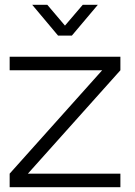

<svg xmlns="http://www.w3.org/2000/svg" viewBox="-20 -775 558 795"><path d="M113.5 -755H176L249 -669L322.5 -755H385L277.5 -627.5H220.5ZM20 0V-56L403 -484H20V-540H478.5V-484L95.5 -56H478.5V0Z"/></svg>

Font: Vela Sans Light
Style: Regular
Weight: 300
Designer: Principal design: Mikhail Sharanda - project Manrope.
Design modification: Ravid Balaliev
Foundry: Mikhail Sharanda
Version: Version 1.001